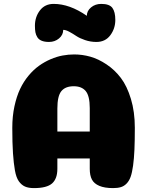

<svg xmlns="http://www.w3.org/2000/svg" viewBox="-20 -964 752 984"><path d="M358 -522Q315 -522 294.5 -497Q274 -472 274 -408V-290H440V-410Q440 -472 419.5 -497Q399 -522 358 -522ZM440 -152H274V-99Q274 -48 247 -24Q220 0 154 0Q126 0 108 -8Q90 -16 76.5 -35Q63 -54 56.5 -90.5Q50 -127 46.5 -178.5Q43 -230 43 -309Q43 -368 54 -419Q65 -470 83 -508Q101 -546 126.5 -576.5Q152 -607 180 -627Q208 -647 239.5 -660.5Q271 -674 301 -679.5Q331 -685 360 -685Q402 -685 443 -673.5Q484 -662 526 -634Q568 -606 599.5 -564.5Q631 -523 651 -457Q671 -391 671 -309Q671 -243 669 -197Q667 -151 662 -115Q657 -79 649.5 -58Q642 -37 629 -23.5Q616 -10 599.5 -5Q583 0 560 0Q516 0 489 -11.5Q462 -23 451 -44Q440 -65 440 -99ZM304 -811Q304 -785 282.5 -767Q261 -749 231 -749Q209 -749 194 -755Q179 -761 171.5 -773Q164 -785 161.5 -798.5Q159 -812 159 -832Q159 -877 184.5 -910.5Q210 -944 255 -944Q337 -944 425 -883Q425 -908 446.5 -926Q468 -944 499 -944Q541 -944 556 -923.5Q571 -903 571 -862Q571 -818 545.5 -783.5Q520 -749 474 -749Q444 -749 416 -758.5Q388 -768 371 -779.5Q354 -791 335.5 -801Q317 -811 304 -811Z"/></svg>

Font: Coiny 2.0
Style: Regular
Weight: 400
Version: Version 1.001 July 11, 2018